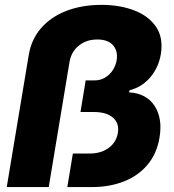

<svg xmlns="http://www.w3.org/2000/svg" viewBox="-20 -757 703 777"><path d="M7.3 0 96.2 -533.7Q106.4 -597.2 146 -642.8Q185.5 -688.5 248.5 -712.9Q311.5 -737.3 391.1 -737.3Q464.4 -737.3 522.7 -715.1Q581.1 -692.9 611.3 -648.7Q641.6 -604.5 630.9 -537.6Q621.6 -483.4 587.9 -443.8Q554.2 -404.3 503.9 -391.6L502.4 -383.3Q573.2 -378.9 606 -327.9Q638.7 -276.9 625.5 -200.2Q614.7 -134.8 576.9 -90.1Q539.1 -45.4 481.2 -22.7Q423.3 0 353 0H252.4L274.9 -135.7H343.8Q374 -135.7 397.9 -146Q421.9 -156.2 437.3 -174.8Q452.6 -193.4 457 -218.8Q463.4 -257.8 437.3 -280.8Q411.1 -303.7 359.9 -303.7H305.7L326.7 -431.6H362.8Q385.7 -431.6 404.5 -442.6Q423.3 -453.6 435.8 -472.2Q448.2 -490.7 452.1 -513.2Q458 -549.8 437.7 -573.5Q417.5 -597.2 373.5 -597.2Q329.6 -597.2 298.8 -572.3Q268.1 -547.4 261.2 -505.4L177.2 0Z"/></svg>

Font: Inter 24pt ExtraBold
Style: Italic
Weight: 800
Italic angle: -9.3988°
Designer: Rasmus Andersson
Foundry: rsms
Version: Version 4.001;git-66647c0bb